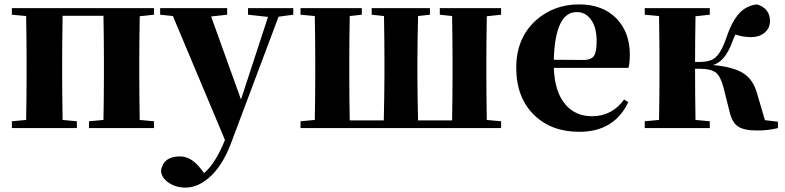

<svg xmlns="http://www.w3.org/2000/svg" viewBox="-20 -583 3572 874"><path d="M616 -509Q614 -393 614 -308V-238Q614 -153 616 -37L681 -31V0H385V-31L451 -37Q453 -153 453 -238V-308Q453 -395 451 -511H265Q263 -395 263 -308V-238Q263 -153 265 -37L330 -31V0H34V-31L99 -37Q101 -153 101 -238V-308Q101 -392 99 -510L34 -516V-546H681V-516Z M1315 -516 1248 -507 1032 68Q992 175 929 228Q878 271 824 271Q781 271 748 249Q714 226 713 193Q724 129 799 129Q850 129 893 184L909 205Q961 161 1004 54L767 -510L709 -516V-546H1014V-516L941 -508L1077 -130L1200 -506L1109 -516V-546H1315Z M2196 -509Q2194 -393 2194 -308V-238Q2194 -153 2196 -37L2261 -31V0H1348V-31L1413 -37Q1415 -153 1415 -238V-308Q1415 -392 1413 -510L1348 -516V-546H1627V-516L1572 -510Q1570 -392 1570 -308V-238Q1570 -151 1572 -35H1727Q1728 -76 1729 -137Q1730 -191 1730 -238V-308Q1730 -394 1728 -510L1672 -516V-546H1937V-516L1883 -510Q1882 -468 1881 -408Q1880 -354 1880 -308V-238Q1880 -191 1881 -137Q1882 -76 1883 -35H2038Q2040 -151 2040 -238V-308Q2040 -392 2038 -510L1982 -516V-546H2261V-516Z M2637 -310Q2671 -310 2684 -329Q2696 -347 2696 -395Q2696 -459 2670 -494Q2646 -528 2605 -528Q2507 -528 2501 -311ZM2840 -118Q2776 17 2617 17Q2490 17 2412 -59Q2330 -138 2330 -275Q2330 -409 2419 -490Q2501 -563 2616 -563Q2725 -563 2788 -497Q2847 -434 2847 -335Q2847 -297 2841 -274H2501Q2505 -163 2555 -106Q2600 -54 2675 -54Q2766 -54 2821 -130Z M3521 -29V0Q3479 11 3426 11Q3367 11 3340 -7Q3313 -25 3302 -71L3273 -186Q3260 -236 3238 -253Q3216 -270 3164 -270H3144Q3144 -153 3146 -37L3211 -31V0H2915V-31L2980 -37Q2982 -153 2982 -238V-308Q2982 -392 2980 -510L2915 -516V-546H3211V-516L3146 -509Q3144 -395 3144 -301H3164Q3208 -301 3230 -316Q3260 -337 3283 -402Q3310 -483 3343 -520Q3375 -557 3426 -563Q3485 -545 3485 -487Q3485 -454 3459 -433Q3435 -414 3399 -414Q3361 -414 3328 -426Q3320 -411 3312 -389Q3281 -304 3226 -287Q3321 -278 3366 -248Q3410 -219 3427 -155L3462 -36Z"/></svg>

Font: Source Han Serif SC Heavy
Style: Regular
Weight: 900
Designer: Ryoko NISHIZUKA  (kana & ideographs); Frank Grießhammer (Latin, Greek & Cyrillic); Wenlong ZHANG  (bopomofo); Sandoll Co
Foundry: Adobe Systems Incorporated
Version: Version 1.001 October 20, 2017